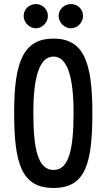

<svg xmlns="http://www.w3.org/2000/svg" viewBox="-20 -923 527 950"><path d="M50 -366C50 -112 87 7 245 7C403 7 437 -112 437 -366C437 -620 392 -732 245 -732C97 -732 50 -620 50 -366ZM145 -366C145 -545 176 -643 245 -643C313 -643 344 -543 344 -365C344 -187 322 -82 245 -82C167 -82 145 -187 145 -366ZM97 -844C97 -812 126 -783 157 -783C189 -783 217 -812 217 -844C217 -878 189 -903 157 -903C126 -903 97 -878 97 -844ZM270 -844C270 -812 299 -783 331 -783C363 -783 391 -812 391 -844C391 -878 363 -903 331 -903C299 -903 270 -878 270 -844Z"/></svg>

Font: Economica
Style: Bold
Weight: 700
Designer: Vicente Lamonaca
Foundry: Vicente Lamonaca
Version: Version 1.100